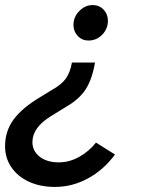

<svg xmlns="http://www.w3.org/2000/svg" viewBox="-30 -519 562 758"><path d="M336 -499Q362 -499 379 -481Q396 -463 396 -437Q396 -405 373.5 -382Q351 -359 319 -359Q294 -359 277 -377Q260 -395 260 -420Q260 -452 283 -475.5Q306 -499 336 -499ZM345 -272Q334 -207 309 -167.5Q284 -128 232 -98L172 -61Q98 -16 98 42Q98 77 126.5 99.5Q155 122 202 122Q243 122 281.5 101Q320 80 349 44L424 91Q379 152 317 185.5Q255 219 187 219Q129 219 84.5 198.5Q40 178 15 141.5Q-10 105 -10 58Q-10 -1 23.5 -47Q57 -93 131 -137L175 -164Q213 -185 230 -209Q247 -233 254 -272Z"/></svg>

Font: Red Hat Text Medium
Style: Italic
Weight: 500
Italic angle: -12°
Designer: Pentagram, MCKL
Foundry: Pentagram, MCKL
Version: Version 1.023; ttfautohint (v1.8.3)